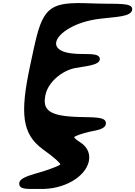

<svg xmlns="http://www.w3.org/2000/svg" viewBox="-20 -857 889 1262"><path d="M260 123C340 180 375 214 377 224C371 230 333 247 261 270C193 292 96 309 107 357C114 393 176 383 240 385C401 390 539 306 563 207C575 158 558 111 507 78C480 62 469 49 467 44C474 38 510 22 573 8C609 0 680 -7 676 -50C673 -90 597 -85 503 -88C304 -93 257 -132 279 -234C296 -315 384 -392 475 -410C537 -422 643 -427 636 -473C630 -510 554 -499 484 -503C365 -509 340 -550 351 -586C366 -638 469 -714 639 -734C739 -747 846 -745 849 -796C851 -842 746 -829 610 -834C351 -844 278 -837 222 -622C208 -569 195 -504 177 -421C111 -110 125 23 260 123Z"/></svg>

Font: Venom Sans
Style: BdObl
Weight: 700
Version: Version 1.001